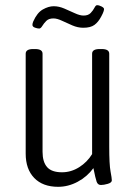

<svg xmlns="http://www.w3.org/2000/svg" viewBox="-20 -713 523 740"><path d="M204 7Q145 7 112 -27Q79 -61 79 -121V-506Q79 -524 108 -524H115Q144 -524 144 -506V-128Q144 -89 161.5 -69Q179 -49 219 -49Q254 -49 285 -68.5Q316 -88 335 -119V-506Q335 -524 364 -524H372Q401 -524 401 -506V-149Q401 -79 406 -52.5Q411 -26 411 -18Q411 -9 395.5 -4.5Q380 0 369 0Q357 0 352.5 -12.5Q348 -25 340 -65Q316 -32 279.5 -12.5Q243 7 204 7ZM131 -603Q124 -603 114.5 -606.5Q105 -610 105 -617Q105 -623 108 -630Q123 -664 145 -676.5Q167 -689 187 -689Q207 -689 228 -680Q249 -671 268.5 -662Q288 -653 302 -653Q320 -653 329.5 -663Q339 -673 344 -683Q349 -693 354 -693Q362 -693 371.5 -688Q381 -683 381 -678Q381 -675 379 -668.5Q377 -662 370 -649Q359 -628 344 -617Q329 -606 301 -606Q280 -606 259 -615Q238 -624 219 -633Q200 -642 186 -642Q168 -642 158.5 -632.5Q149 -623 143 -613Q137 -603 131 -603Z"/></svg>

Font: Asap Condensed Light
Style: Regular
Weight: 300
Width: 3
Designer: Pablo Cosgaya
Foundry: Omnibus-Type
Version: Version 3.001; ttfautohint (v1.8.4.7-5d5b)